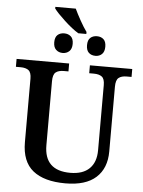

<svg xmlns="http://www.w3.org/2000/svg" viewBox="-66 -1100 866 1161"><g transform="rotate(5 366.5 -519.0)"><path d="M110 -217V-602Q110 -640 93 -653Q76 -666 45 -666H16V-714H335V-666H307Q275 -666 258 -652.5Q241 -639 241 -598V-210Q241 -56 399 -56Q475 -56 515 -95Q555 -134 555 -207V-602Q555 -640 538 -653Q521 -666 489 -666H461V-714H718V-666H688Q657 -666 640 -652.5Q623 -639 623 -598V-205Q623 -103 560.5 -46.5Q498 10 375 10Q246 10 178 -44.5Q110 -99 110 -217ZM222 -1038V-1048H346Q360 -1018 382 -978.5Q404 -939 423 -913V-901H374Q336 -924 288.5 -968Q241 -1012 222 -1038ZM234 -834Q234 -865 249.5 -879Q265 -893 290 -893Q314 -893 330 -879Q346 -865 346 -834Q346 -804 330 -789Q314 -774 290 -774Q266 -774 250 -789Q234 -804 234 -834ZM433 -834Q433 -865 448.5 -879Q464 -893 489 -893Q513 -893 528.5 -879Q544 -865 544 -834Q544 -804 528.5 -789Q513 -774 489 -774Q464 -774 448.5 -788.5Q433 -803 433 -834Z"/></g></svg>

Font: Noto Serif SemiBold
Style: Regular
Weight: 600
Designer: Monotype Design Team
Foundry: Monotype Imaging Inc.
Version: Version 1.001